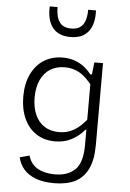

<svg xmlns="http://www.w3.org/2000/svg" viewBox="-65 -845 749 1104"><g transform="rotate(5 310.0 -293.0)"><path d="M277.5 -512Q313.5 -512 343.8 -501.8Q374 -491.5 398 -473.5Q422 -455.5 442.5 -430H460V-356Q421.5 -411 381.5 -434.2Q341.5 -457.5 295 -457.5Q245.5 -457.5 209.8 -435Q174 -412.5 154.8 -370.2Q135.5 -328 135.5 -269.5Q135.5 -213 153.8 -171Q172 -129 207.5 -106Q243 -83 293 -83Q339 -83 379 -105.8Q419 -128.5 460 -183.5V-110H443Q409.5 -71 368 -49.5Q326.5 -28 273.5 -28Q211.5 -28 165.5 -58Q119.5 -88 94.8 -142.5Q70 -197 70 -269.5Q70 -344 96.2 -398.8Q122.5 -453.5 169.5 -482.8Q216.5 -512 277.5 -512ZM289.5 212Q227.5 212 183.5 195.5Q139.5 179 114.2 149.5Q89 120 80 81L135.5 66Q149.5 115 189.5 138Q229.5 161 289.5 161Q364.5 161 406.2 120.2Q448 79.5 448 -22V-410H450L460 -500H510V-28Q510 57.5 484.2 110.8Q458.5 164 409.8 188Q361 212 289.5 212ZM310 -682.5Q356.5 -682.5 377.5 -712.2Q398.5 -742 398.5 -798.5H443.5Q447 -719 413 -676.2Q379 -633.5 310 -633.5Q241 -633.5 207 -676.2Q173 -719 176.5 -798.5H221.5Q221.5 -742 242.5 -712.2Q263.5 -682.5 310 -682.5Z"/></g></svg>

Font: Monaspace Neon Var
Style: Regular
Weight: 400
Designer: Riley Cran and the Lettermatic Team
Version: Version 1.000 (Monaspace Neon Var)